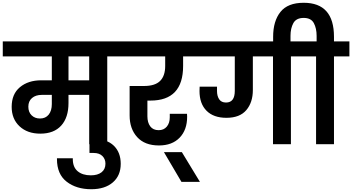

<svg xmlns="http://www.w3.org/2000/svg" viewBox="-41 -1038 2535 1382"><path d="M842 -632H731V0H601V-355H452V-296Q452 -192 399.5 -134Q347 -76 249 -76Q156 -76 99.5 -129Q43 -182 43 -269Q43 -361 102.5 -410.5Q162 -460 256 -460H332V-632H-21V-740H842ZM601 -632H452V-460H601ZM332 -355H260Q216 -355 189.5 -332.5Q163 -310 163 -270Q163 -231 186.5 -208Q210 -185 247 -185Q287 -185 309.5 -213Q332 -241 332 -289Z M828 141Q828 226 771 275Q714 324 616 324Q509 324 439 270Q369 216 369 107Q369 104 369 101H483Q483 104 483 107Q483 165 518 194.5Q553 224 613 224Q662 224 690 202Q718 180 718 140Q718 107 696 85Q674 63 633 63H603V-38H633Q728 -38 778 10.5Q828 59 828 141Z M1020 -314V-201Q1020 -156 1040.5 -128.5Q1061 -101 1101 -101Q1138 -101 1159.5 -126.5Q1181 -152 1181 -194V-219H1305Q1306 -210 1306 -198Q1306 -103 1252 -47Q1198 9 1103 9Q1001 9 946.5 -51Q892 -111 892 -207V-419H995Q1075 -419 1111.5 -455.5Q1148 -492 1148 -563V-632H801V-740H1375V-632H1277V-563Q1277 -314 1042 -314Z M1265 271 1139 57H1268L1398 271Z M2164 -740V-632H2053V0H1924V-632H1779V-390Q1779 -301 1732 -245.5Q1685 -190 1589 -190Q1496 -190 1445.5 -241Q1395 -292 1395 -383Q1395 -404 1396 -414H1521V-383Q1521 -347 1536.5 -323.5Q1552 -300 1586 -300Q1649 -300 1649 -384V-632H1334V-740Z M2474 -740V-632H2363V0H2234V-632H2123V-740H2238V-780Q2238 -834 2218 -871.5Q2198 -909 2145 -909Q2091 -909 2070.5 -871.5Q2050 -834 2050 -780V-711H1925V-773Q1925 -886 1977.5 -952Q2030 -1018 2145 -1018Q2363 -1018 2363 -773V-740Z"/></svg>

Font: Fz Poppins SemBd
Style: Regular
Weight: 600
Designer: Ninad Kale (Devanagari), Jonny Pinhorn (Latin)
Foundry: Indian Type Foundry
Version: Vit hóa bi Vntype.Com & FontZin.Com